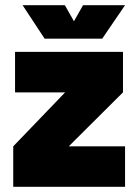

<svg xmlns="http://www.w3.org/2000/svg" viewBox="-20 -720 532 740"><path d="M374 -571 462 -700H300L265 -638L230 -700H67L152 -571ZM454 -364V-520H38V-364H231L31 -156V0H462V-156H245Z"/></svg>

Font: Arthouse Owned Black
Style: Regular
Weight: 900
Designer: Jeremy Tribby
Foundry: Tribby Type
Version: Version 1.000;PS 001.000;hotconv 1.0.88;makeotf.lib2.5.64775